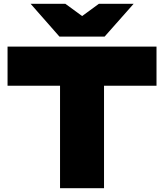

<svg xmlns="http://www.w3.org/2000/svg" viewBox="-20 -997 869 1017"><path d="M298 0H531V-543H809V-750H20V-543H298ZM688 -977H504L415 -912L326 -977H142L295 -803H534Z"/></svg>

Font: Bounded ExtBd
Style: Regular
Weight: 800
Designer: Vlad Churkin
Version: Version 3.0